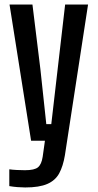

<svg xmlns="http://www.w3.org/2000/svg" viewBox="-20 -620 433 846"><path d="M117 0 22 -600H123L158 -315L184 -73H206L234 -315L267 -600H368L266 64Q258 112 241 143.5Q224 175 188.5 190.5Q153 206 91 206Q76 206 57 204.5Q38 203 21 200V126Q34 128 54 129Q74 130 90 130Q132 130 147.5 117Q163 104 168 71L178 0Z"/></svg>

Font: Big Shoulders Text SemiBold
Style: Regular
Weight: 600
Designer: Patric King
Foundry: XO Type Co
Version: Version 1.000; ttfautohint (v1.8.2)